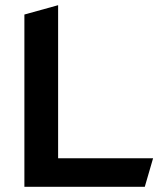

<svg xmlns="http://www.w3.org/2000/svg" viewBox="-20 -720 619 740"><path d="M74 -664V0H538L570 -110H204V-700Z"/></svg>

Font: Talent
Style: Bold
Weight: 600
Designer: Mike Powis
Version: Version 1.001;hotconv 1.0.109;makeotfexe 2.5.65596